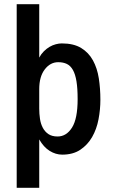

<svg xmlns="http://www.w3.org/2000/svg" viewBox="-20 -746 540 920"><path d="M278 -5Q247 -5 218 -23Q189 -41 168 -78V154H60V-726H168V-470Q177 -487 190 -500Q203 -513 217.5 -521.5Q232 -530 247.5 -534Q263 -538 276 -538Q333 -538 369 -516Q405 -494 425.5 -456.5Q446 -419 453.5 -370.5Q461 -322 461 -268Q461 -221 452 -174Q443 -127 421.5 -89.5Q400 -52 365 -28.5Q330 -5 278 -5ZM168 -225Q168 -201 171.5 -177Q175 -153 185 -134Q195 -115 212 -103.5Q229 -92 256 -92Q298 -92 325 -134.5Q352 -177 352 -271Q352 -322 346.5 -356Q341 -390 329.5 -410.5Q318 -431 300.5 -439.5Q283 -448 259 -448Q221 -448 194.5 -413.5Q168 -379 168 -319Z"/></svg>

Font: D2Coding
Style: Bold
Weight: 700
Monospace: yes
Designer: Yong-Rak Park; Jeong-Hwan Yoon; Sang-Min Lee;
Foundry: NHN Corporation
Version: Version 1.3.2; Build 20180524